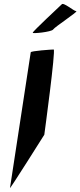

<svg xmlns="http://www.w3.org/2000/svg" viewBox="-20 -956 403 962"><path d="M144 -792C142 -786 238 -796 246 -808C254 -821 375 -900 362 -900C350 -900 297 -947 289 -934C279 -924 145 -800 144 -792ZM30 -14C29 -6 202 -281 202 -281C203 -288 260 -708 249 -708C239 -708 135 -701 134 -694Z"/></svg>

Font: Ampere
Style: CndIta
Weight: 400
Version: Version 1